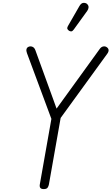

<svg xmlns="http://www.w3.org/2000/svg" viewBox="-20 -1297 765 1317"><path d="M712 -973.5Q723.5 -966 724.8 -954.2Q726 -942.5 715.5 -928L396 -488L315.5 -32Q313.5 -20.5 306.8 -10.2Q300 0 280 0Q263 0 256.8 -8Q250.5 -16 253 -31.5L332.5 -481.5L165 -932.5Q159 -948 161.8 -959.8Q164.5 -971.5 177 -976.5Q189.5 -981.5 202.8 -976Q216 -970.5 222.5 -953L345 -616L368 -552L412.5 -613.5L665 -962.5Q674.5 -975.5 687.8 -978.2Q701 -981 712 -973.5ZM454.5 -1085.5Q446.5 -1090.5 442.5 -1098Q438.5 -1105.5 447.5 -1121L524.5 -1255Q537 -1276.5 552.2 -1277.2Q567.5 -1278 576.5 -1270.5Q588 -1260 587.5 -1247.2Q587 -1234.5 578.5 -1222.5L486 -1094.5Q477 -1082 469.2 -1081.8Q461.5 -1081.5 454.5 -1085.5Z"/></svg>

Font: Edu QLD Hand
Style: Regular
Weight: 400
Designer: Tina and Corey Anderson, Eben Sorkin
Foundry: Sorkin Type Co.
Version: Version 2.000